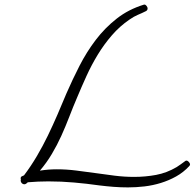

<svg xmlns="http://www.w3.org/2000/svg" viewBox="-20 -775 851 839"><path d="M810.5 -56.6Q810.5 -52.7 806.6 -48.8Q781.2 -21.5 749.5 -3.9Q717.8 13.7 683.1 24.4Q648.4 35.2 611.3 39.6Q574.2 43.9 539.1 43.9Q507.8 43.9 476.6 41.5Q445.3 39.1 414.1 35.2Q358.4 27.3 303.2 22.5Q248 17.6 191.4 17.6Q168.9 17.6 146.5 18.6Q124 19.5 101.6 21.5Q98.6 24.4 94.7 27.3Q90.8 30.3 85.9 30.3Q80.1 30.3 75.2 25.4Q70.3 20.5 70.3 13.7Q70.3 10.7 71.3 8.8Q71.3 7.8 70.8 7.3Q70.3 6.8 70.3 4.9Q70.3 -2 75.2 -4.4Q80.1 -6.8 85 -8.8Q115.2 -48.8 141.1 -92.8Q167 -136.7 189 -182.1Q210.9 -227.5 231 -273.9Q251 -320.3 270.5 -367.2Q296.9 -427.7 327.6 -487.8Q358.4 -547.9 398.4 -600.6Q438.5 -653.3 490.2 -693.8Q542 -734.4 609.4 -754.9H611.3Q616.2 -754.9 620.6 -749Q625 -743.2 625 -738.3Q625 -730.5 618.2 -726.6Q598.6 -716.8 582 -710Q565.4 -703.1 545.9 -689.5Q502.9 -660.2 468.8 -620.6Q434.6 -581.1 407.2 -536.1Q379.9 -491.2 357.9 -442.9Q335.9 -394.5 316.4 -347.7Q298.8 -306.6 282.7 -264.6Q266.6 -222.7 248 -181.6Q229.5 -140.6 206.5 -102.1Q183.6 -63.5 154.3 -29.3Q190.4 -35.2 228.5 -35.2Q270.5 -35.2 313 -29.8Q355.5 -24.4 397.5 -18.6Q439.5 -12.7 481.4 -7.3Q523.4 -2 566.4 -2Q615.2 -2 662.1 -10.7Q709 -19.5 752 -44.9Q761.7 -50.8 770 -57.1Q778.3 -63.5 788.1 -70.3Q791 -73.2 794.9 -73.2Q799.8 -73.2 805.2 -67.4Q810.5 -61.5 810.5 -56.6Z"/></svg>

Font: Calligraffitti
Style: Regular
Weight: 400
Designer: Dathan Boardman
Foundry: Open Window
Version: Version 1.001